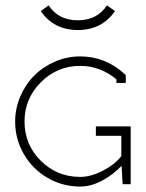

<svg xmlns="http://www.w3.org/2000/svg" viewBox="-20 -682 540 711"><path d="M376 -662.1 405.8 -641.1Q357.4 -570.8 268.1 -570.8Q179.2 -570.8 130.9 -641.1L160.2 -662.1Q196.3 -606.9 268.1 -606.9Q339.8 -606.9 376 -662.1ZM276.9 -438Q191.9 -438 131.3 -377.4Q70.8 -316.9 70.8 -231.9Q70.8 -146.5 131.1 -86.7Q191.4 -26.9 276.9 -26.9Q316.9 -26.9 361.8 -50.3Q406.7 -73.7 429.2 -104V-179.2H335V-213.9H463.9V0H434.1L430.2 -66.9H429.2Q398.9 -35.2 358.2 -13.2Q317.4 8.8 276.9 8.8Q211.4 8.8 156 -23.4Q100.6 -55.7 68.4 -111.1Q36.1 -166.5 36.1 -231.9Q36.1 -280.8 55.4 -325.4Q74.7 -370.1 106.9 -402.3Q139.2 -434.6 183.8 -453.9Q228.5 -473.1 276.9 -473.1Q369.6 -473.1 439.9 -409.2L445.8 -403.8V-375H411.1V-388.2Q351.1 -438 276.9 -438Z"/></svg>

Font: RawengulkPcs
Style: Regular
Weight: 400
Version: Version 0.92